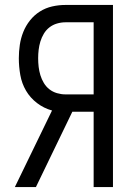

<svg xmlns="http://www.w3.org/2000/svg" viewBox="-20 -755 540 775"><path d="M358 0V-304H272L125 0H40L190 -309Q157 -318 129.5 -339Q102 -360 85 -389Q68 -418 62 -452Q56 -486 56 -520Q56 -547 60 -574Q64 -601 74 -626Q84 -651 101 -672.5Q118 -694 141 -708.5Q164 -723 190.5 -729Q217 -735 244 -735H436V0ZM244 -374H358V-665H244Q227 -665 210 -660Q193 -655 179.5 -644.5Q166 -634 157 -619Q148 -604 143 -587.5Q138 -571 136 -554Q134 -537 134 -520Q134 -502 136 -485Q138 -468 143 -451.5Q148 -435 157 -420Q166 -405 179.5 -394.5Q193 -384 210 -379Q227 -374 244 -374Z"/></svg>

Font: Iosevka Term
Style: Regular
Weight: 400
Monospace: yes
Designer: Belleve Invis
Foundry: Belleve Invis
Version: Version 30.0.1